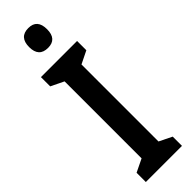

<svg xmlns="http://www.w3.org/2000/svg" viewBox="-311 -975 924 924"><g transform="rotate(-45 151.5 -513.0)"><path d="M274 -51H28V-114L94 -146V-670L28 -702V-765H274V-702L209 -670V-146L274 -114ZM152 -975Q212 -975 212 -907Q212 -840 152 -840Q90 -840 90 -907Q90 -975 152 -975Z"/></g></svg>

Font: Noto Sans Tamil UI ExtraCondensed SemiBold
Style: Regular
Weight: 600
Width: 2
Designer: Jelle Bosma - Monotype Design Team
Foundry: Monotype Imaging Inc.
Version: Version 2.004; ttfautohint (v1.8.4.7-5d5b)